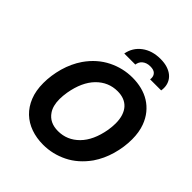

<svg xmlns="http://www.w3.org/2000/svg" viewBox="-257 -1123 1295 1295"><g transform="rotate(45 391.0 -475.0)"><path d="M674.4 -812.5H568.9Q570 -818.2 570 -824.2Q570 -847.3 555.2 -861.5Q540.5 -875.7 508.9 -875.7Q489.7 -875.7 475.3 -870.6Q460.9 -865.4 450.8 -856.7Q440.7 -848 435 -836.5Q429.3 -824.9 427.9 -812.5H322.4Q334.9 -879.3 388.1 -919.4Q441.8 -959.9 522 -959.9Q559.7 -959.9 588.6 -950.5Q617.5 -941.1 637.1 -924.5Q656.6 -908 666.5 -885.7Q676.5 -863.3 676.5 -837.4Q676.5 -825.3 674.4 -812.5ZM370.4 9.9Q307.2 9.9 253.6 -9.1Q199.9 -28.1 160.7 -65.5Q121.4 -103 99.3 -158.2Q77.1 -213.4 77.1 -285.9Q77.1 -358 98 -433.6Q119.7 -509.6 161.2 -570.3Q191.4 -613.3 227.1 -644.5Q262.8 -675.8 304.3 -696.4Q386.4 -737.2 477.3 -737.2Q524.1 -737.2 566.4 -726.6Q608.7 -715.9 643.8 -694.1Q679 -672.2 706.1 -639Q733.3 -605.8 750 -560.7Q769.5 -507.8 769.5 -440.3Q769.5 -366.5 748.2 -291.5Q726.9 -216.6 685.4 -155.9Q624.3 -70.7 542.3 -30.5Q460.2 9.9 370.4 9.9ZM376.1 -126.1Q463.1 -126.1 525.9 -189.6Q588.4 -252.8 609.4 -371.8Q612.2 -389.9 613.6 -406.2Q615.1 -422.6 615.1 -437.9Q615.1 -477.6 605.3 -508.2Q595.5 -538.7 577.2 -559.3Q558.9 -579.9 532.1 -590.6Q505.3 -601.2 471.2 -601.2Q383.5 -601.2 320.3 -536.9Q257.8 -472.7 236.9 -353.7Q234 -335.6 232.4 -318.9Q230.8 -302.2 230.8 -286.9Q230.8 -222.3 257.5 -183.6Q296.2 -126.1 376.1 -126.1Z"/></g></svg>

Font: Linik Sans
Style: Bold Italic
Weight: 700
Italic angle: 9°
Designer: Fonts by Rasmus Andersson / Changes by Cristiano Sobral with parts from Marc Monis
Foundry: rsms
Version: Version 3.020; ttfautohint (v1.6)